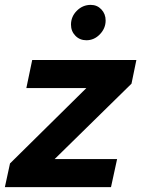

<svg xmlns="http://www.w3.org/2000/svg" viewBox="-49 -767 579 787"><path d="M-29 0 -8 -97 305 -406H59L83 -521H510L490 -424L175 -115H431L406 0ZM305 -602Q278 -602 260 -620.5Q242 -639 242 -666Q242 -699 266 -723Q290 -747 323 -747Q349 -747 366.5 -728.5Q384 -710 384 -683Q384 -651 360.5 -626.5Q337 -602 305 -602Z"/></svg>

Font: Red Hat Display
Style: Bold Italic
Weight: 700
Italic angle: -12°
Designer: Pentagram, MCKL
Foundry: Pentagram, MCKL
Version: Version 1.023; ttfautohint (v1.8.3)